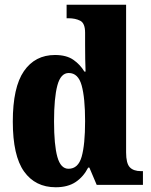

<svg xmlns="http://www.w3.org/2000/svg" viewBox="-20 -780 637 810"><path d="M215 10Q129 10 81.5 -56.5Q34 -123 34 -267Q34 -412 81 -480Q128 -548 212 -548Q260 -548 289 -528Q318 -508 336 -478H341Q340 -500 339.5 -530.5Q339 -561 339 -590V-642Q339 -682 318.5 -692.5Q298 -703 269 -703H261V-760H512V-137Q512 -91 527.5 -74.5Q543 -58 575 -58H583V0H388L357 -73H352Q332 -34 299 -12Q266 10 215 10ZM269 -68Q310 -68 324.5 -119Q339 -170 339 -269Q339 -367 324.5 -419.5Q310 -472 270 -472Q236 -472 222 -419.5Q208 -367 208 -268Q208 -168 222 -118Q236 -68 269 -68Z"/></svg>

Font: Noto Serif Tamil Condensed Black
Style: Italic
Weight: 900
Width: 3
Italic angle: -12°
Designer: Indian Type Foundry, Tom Grace, and the Monotype Design Team
Foundry: Monotype Imaging Inc.
Version: Version 2.003; ttfautohint (v1.8.4.7-5d5b)